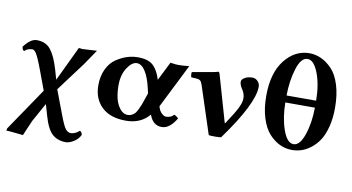

<svg xmlns="http://www.w3.org/2000/svg" viewBox="-85 -897 2476 1349"><g transform="rotate(10 1153.0 -223.0)"><path d="M179.2 -233.9Q140.6 -337.9 122.6 -357.9Q112.3 -369.6 102.1 -370.1Q67.9 -370.1 45.9 -348.1Q33.7 -351.1 29.8 -376Q76.7 -439 121.1 -439Q185.1 -439 220 -396Q254.9 -353 282.2 -261.2L303.2 -189L420.9 -436Q440.9 -433.1 448.2 -433.1L549.8 -439L477.1 -332L321.8 -124L387.2 48.8Q414.1 120.6 430.4 141.8Q446.8 163.1 469.2 163.1Q483.4 163.1 500.7 155Q518.1 147 527.8 136.2Q542 137.2 546.9 162.1Q533.7 190.9 504.9 210Q471.7 231.9 444.8 231.9Q387.7 231.9 349.4 199Q311 166 284.2 71.8L261.2 -7.8L187 126L140.1 234.9L45.9 225.1L20 224.1L22.9 208L230 -97.2Z M955.1 -206.1 946.8 -241.2Q930.7 -314.5 903.3 -358.2Q876 -401.9 841.8 -401.9Q806.6 -401.9 773.7 -351.8Q740.7 -301.8 740.7 -226.1Q740.7 -181.2 749.3 -139.6Q757.8 -98.1 782 -65.2Q806.2 -32.2 840.8 -32.2Q856.9 -32.2 870.4 -39.6Q883.8 -46.9 892.3 -56.9Q900.9 -66.9 910.9 -87.9Q920.9 -108.9 926.5 -123.5Q932.1 -138.2 941.9 -168ZM841.8 -443.8Q915 -443.8 950.4 -411.4Q985.8 -378.9 1005.9 -312L1072.8 -445.8Q1110.8 -439.9 1129.9 -439.9Q1158.7 -439.9 1207 -444.8L1049.8 -130.9Q1058.1 -99.6 1075.7 -83.3Q1093.3 -66.9 1105 -66.9Q1143.6 -66.9 1162.1 -90.3Q1174.3 -87.9 1193.8 -70.3Q1147 9.8 1089.8 9.8Q1026.9 9.8 1001 -63Q939.9 10.3 833 9.8Q722.2 9.8 661.6 -48.1Q601.1 -106 601.1 -202.1Q601.1 -268.1 625 -317.6Q648.9 -367.2 687 -393.1Q725.1 -418.9 763.9 -431.4Q802.7 -443.8 841.8 -443.8Z M1314.9 -331.1Q1308.1 -352.1 1299.1 -359.6Q1290 -367.2 1272 -368.2L1234.9 -370.1Q1231.9 -376 1231 -388.4Q1230 -400.9 1231.9 -407.2Q1253.9 -412.1 1325.4 -423.6Q1397 -435.1 1414.1 -441.9Q1421.9 -441.9 1425.8 -429.2L1521 -98.1Q1522.9 -92.8 1523.9 -92.8Q1524.9 -92.8 1528.3 -98.1Q1529.8 -100.1 1530.3 -101.6Q1582.5 -179.7 1601.8 -219.7Q1621.1 -259.8 1621.1 -286.1Q1621.1 -321.3 1601.6 -349.1Q1582 -377 1582 -400.9Q1582 -416 1603.5 -429.4Q1625 -442.9 1658.7 -442.9Q1680.7 -442.9 1696.8 -426Q1712.9 -409.2 1712.9 -387.2Q1712.9 -265.1 1514.6 7.8Q1507.8 10.7 1470.5 11Q1433.1 11.2 1425.8 7.8Z M2127 -311H1916Q1917 -201.2 1947 -116.7Q1977.1 -32.2 2022.9 -32.2Q2067.9 -32.2 2096.9 -116.2Q2126 -200.2 2127 -311ZM2017.6 -639.2Q1970.7 -639.2 1943.8 -552.5Q1917 -465.8 1916 -360.8H2127Q2126 -476.1 2094.2 -557.6Q2062.5 -639.2 2017.6 -639.2ZM1775.9 -334Q1775.9 -498 1848.4 -589.6Q1920.9 -681.2 2023.9 -681.2Q2066.9 -681.2 2107.9 -662.6Q2148.9 -644 2185.8 -605.5Q2222.7 -566.9 2244.6 -496.8Q2266.6 -426.8 2266.6 -334Q2266.6 -259.8 2251.2 -199.5Q2235.8 -139.2 2210.9 -101.1Q2186 -63 2152.3 -37.1Q2118.7 -11.2 2085.7 -0.7Q2052.7 9.8 2019 9.8Q1974.1 9.8 1932.4 -9.5Q1890.6 -28.8 1854.7 -68.4Q1818.8 -107.9 1797.4 -176.5Q1775.9 -245.1 1775.9 -334Z"/></g></svg>

Font: Linux Biolinum
Style: Bold
Weight: 700
Designer: Philipp H. Poll
Foundry: Philipp H. Poll
Version: Version 1.3.2 ; ttfautohint (v0.9)